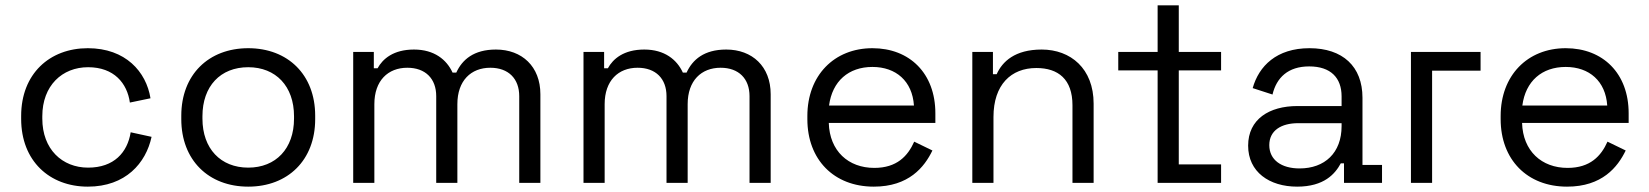

<svg xmlns="http://www.w3.org/2000/svg" viewBox="-20 -683 6157 717"><path d="M308 14C449 14 525 -74 546 -172L468 -189C456 -114 406 -57 309 -57C212 -57 138 -126 138 -240V-249C138 -363 212 -432 309 -432C406 -432 455 -372 465 -300L542 -316C526 -415 449 -503 308 -503C165 -503 59 -407 59 -250V-239C59 -82 165 14 308 14Z M907 14C1055 14 1157 -85 1157 -238V-251C1157 -404 1055 -503 907 -503C759 -503 657 -404 657 -251V-238C657 -85 759 14 907 14ZM736 -240V-249C736 -361 803 -432 907 -432C1010 -432 1078 -361 1078 -249V-240C1078 -128 1010 -57 907 -57C804 -57 736 -128 736 -240Z M1299 0H1378V-294C1378 -382 1429 -430 1501 -430C1569 -430 1609 -389 1609 -324V0H1688V-294C1688 -382 1739 -430 1811 -430C1879 -430 1919 -389 1919 -324V0H1998V-331C1998 -435 1929 -498 1832 -498C1749 -498 1706 -460 1684 -412H1670C1648 -460 1602 -498 1526 -498C1449 -498 1409 -463 1390 -428H1376V-489H1299Z M2159 0H2238V-294C2238 -382 2289 -430 2361 -430C2429 -430 2469 -389 2469 -324V0H2548V-294C2548 -382 2599 -430 2671 -430C2739 -430 2779 -389 2779 -324V0H2858V-331C2858 -435 2789 -498 2692 -498C2609 -498 2566 -460 2544 -412H2530C2508 -460 2462 -498 2386 -498C2309 -498 2269 -463 2250 -428H2236V-489H2159Z M3243 14C3374 14 3432 -59 3462 -121L3394 -154C3370 -100 3329 -56 3245 -56C3148 -56 3078 -119 3075 -224H3473V-260C3473 -409 3377 -503 3238 -503C3095 -503 2995 -401 2995 -250V-238C2995 -87 3094 14 3243 14ZM3076 -289C3088 -380 3149 -433 3238 -433C3326 -433 3387 -380 3393 -289Z M3611 0H3690V-246C3690 -367 3756 -429 3850 -429C3932 -429 3985 -387 3985 -290V0H4064V-296C4064 -427 3978 -498 3870 -498C3770 -498 3723 -453 3702 -406H3688V-489H3611Z M4303 0H4540V-69H4382V-420H4540V-489H4382V-663H4303V-489H4156V-420H4303Z M4824 14C4925 14 4966 -34 4987 -73H4999V0H5141V-67H5068V-318C5068 -435 4994 -503 4870 -503C4747 -503 4681 -436 4658 -354L4732 -330C4747 -393 4790 -435 4869 -435C4950 -435 4990 -392 4990 -323V-287H4825C4720 -287 4641 -238 4641 -139C4641 -41 4720 14 4824 14ZM4720 -141C4720 -196 4765 -223 4828 -223H4990V-212C4990 -112 4927 -54 4833 -54C4765 -54 4720 -86 4720 -141Z M5249 0H5328V-419H5509V-489H5249Z M5832 14C5963 14 6021 -59 6051 -121L5983 -154C5959 -100 5918 -56 5834 -56C5737 -56 5667 -119 5664 -224H6062V-260C6062 -409 5966 -503 5827 -503C5684 -503 5584 -401 5584 -250V-238C5584 -87 5683 14 5832 14ZM5665 -289C5677 -380 5738 -433 5827 -433C5915 -433 5976 -380 5982 -289Z"/></svg>

Font: Meta Space
Style: Regular
Weight: 400
Designer: Meta Pool / Florian Karsten
Foundry: Meta Pool / Florian Karsten
Version: Version 2.000;Glyphs 3.1.1 (3137)